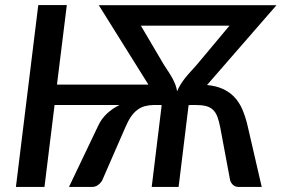

<svg xmlns="http://www.w3.org/2000/svg" viewBox="-20 -740 1114 760"><path d="M369 -243Q381.5 -270 403.5 -290.5Q425.5 -311 453.5 -324.5H196L156 0H43L131.5 -720H244.5L205.5 -405H567.5L371 -719.5H460H462.5H1074.5L799.5 -403.5Q835.5 -400 862 -388Q888.5 -376 907.5 -356Q926.5 -336 938.8 -308Q951 -280 959.5 -244.5L1016 0H925.5Q911 0 902.5 -8Q894 -16 891 -26L852 -234.5Q847 -261 840.2 -278.5Q833.5 -296 822.2 -306.2Q811 -316.5 794 -320.5Q777 -324.5 751.5 -324.5H730.5L730 -323.5H726.5L687 0H580.5L620 -323.5H618.5L617.5 -324.5H590Q569.5 -324 553.5 -319.8Q537.5 -315.5 523.8 -305.2Q510 -295 498.2 -277.8Q486.5 -260.5 475.5 -234.5L384.5 -26Q379 -16 368.5 -8Q358 0 343.5 0H253ZM629.5 -482.5Q640 -466.5 648.5 -453.5Q657 -440.5 663.5 -428.2Q670 -416 674.5 -404Q679 -392 681 -378.5Q686.5 -392 693.8 -404Q701 -416 710.5 -428.2Q720 -440.5 731.8 -453.5Q743.5 -466.5 758 -482.5L888.5 -638.5H537.5Z"/></svg>

Font: Lato Semibold
Style: Italic
Weight: 600
Italic angle: -7°
Designer: Lukasz Dziedzic
Foundry: tyPoland Lukasz Dziedzic
Version: Version 2.006; 2014-01-15